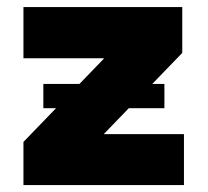

<svg xmlns="http://www.w3.org/2000/svg" viewBox="-20 -536 601 556"><path d="M47.9 0V-125L280.8 -366.2V-367.2H47.9V-515.6H507.8V-382.8L281.2 -148.4V-147.5H512.7V0ZM105.5 -222.7V-293H456.1V-222.7Z"/></svg>

Font: Inter Display Black
Style: Regular
Weight: 900
Designer: Rasmus Andersson
Foundry: rsms
Version: Version 4.000;git-a52131595